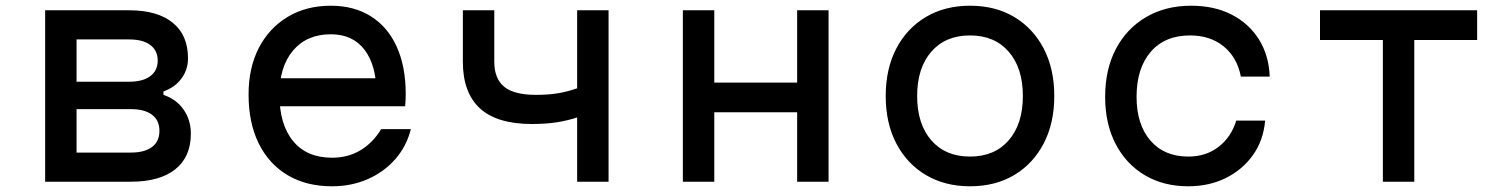

<svg xmlns="http://www.w3.org/2000/svg" viewBox="-20 -636 5290 672"><path d="M138 0V-600H432Q531 -600 584.5 -556.5Q638 -513 638 -432Q638 -392 615 -361Q592 -330 552 -316V-304Q597 -289 622.5 -252.5Q648 -216 648 -168Q648 -87 593.5 -43.5Q539 0 438 0ZM248 -102H438Q486 -102 512 -121.5Q538 -141 538 -178Q538 -215 512 -234.5Q486 -254 438 -254H248ZM248 -350H432Q480 -350 506 -369.5Q532 -389 532 -424Q532 -459 506 -478.5Q480 -498 432 -498H248Z M935 -362H1335L1298 -305Q1298 -406 1256.5 -461Q1215 -516 1138 -516Q1054 -516 1006 -459.5Q958 -403 958 -305Q958 -200 1006 -142Q1054 -84 1142 -84Q1198 -84 1241.5 -110Q1285 -136 1314 -184H1418Q1403 -124 1363.5 -79Q1324 -34 1267 -9Q1210 16 1142 16Q1052 16 986.5 -23Q921 -62 885.5 -134Q850 -206 850 -305Q850 -399 886 -468.5Q922 -538 987 -577Q1052 -616 1138 -616Q1219 -616 1278 -579Q1337 -542 1368.5 -472.5Q1400 -403 1400 -307Q1400 -296 1399.5 -285.5Q1399 -275 1398 -264H935Z M2000 0V-225Q1967 -214 1929 -208Q1891 -202 1842 -202Q1719 -202 1659.5 -257Q1600 -312 1600 -420V-600H1710V-420Q1710 -361 1744.5 -332.5Q1779 -304 1856 -304Q1899 -304 1932.5 -309.5Q1966 -315 2000 -327V-600H2110V0Z M2370 0V-600H2480V-347H2770V-600H2880V0H2770V-243H2480V0Z M3375 16Q3287 16 3220.5 -23.5Q3154 -63 3117 -134Q3080 -205 3080 -300Q3080 -395 3117 -466Q3154 -537 3220.5 -576.5Q3287 -616 3375 -616Q3464 -616 3530 -576.5Q3596 -537 3633 -466Q3670 -395 3670 -300Q3670 -205 3633 -134Q3596 -63 3530 -23.5Q3464 16 3375 16ZM3375 -88Q3461 -88 3510.5 -145Q3560 -202 3560 -300Q3560 -398 3510.5 -455Q3461 -512 3375 -512Q3289 -512 3239.5 -455Q3190 -398 3190 -300Q3190 -202 3239.5 -145Q3289 -88 3375 -88Z M4139 16Q4052 16 3986.5 -23Q3921 -62 3884.5 -132.5Q3848 -203 3848 -297Q3848 -393 3885.5 -464.5Q3923 -536 3991 -576Q4059 -616 4149 -616Q4230 -616 4290.5 -585Q4351 -554 4386 -498.5Q4421 -443 4424 -368H4323Q4310 -435 4263 -473.5Q4216 -512 4145 -512Q4057 -512 4007.5 -454.5Q3958 -397 3958 -297Q3958 -200 4006.5 -144Q4055 -88 4139 -88Q4201 -88 4245 -122Q4289 -156 4307 -214H4408Q4402 -145 4365.5 -93.5Q4329 -42 4270.5 -13Q4212 16 4139 16Z M4820 0V-496H4600V-600H5150V-496H4930V0Z"/></svg>

Font: Martian Mono SemiExpanded
Style: Regular
Weight: 400
Width: 6
Monospace: yes
Designer: Roman Shamin
Foundry: Evil Martians
Version: Version 1.000